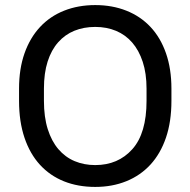

<svg xmlns="http://www.w3.org/2000/svg" viewBox="-20 -728 750 756"><path d="M355 8Q287 8 232 -14Q177 -36 137.5 -79Q98 -122 76.5 -185.5Q55 -249 55 -331V-379Q55 -457 76.5 -518Q98 -579 137.5 -621.5Q177 -664 232.5 -686Q288 -708 355 -708Q422 -708 477.5 -686Q533 -664 572.5 -622Q612 -580 633.5 -518.5Q655 -457 655 -379V-331Q655 -249 633.5 -186Q612 -123 572.5 -80Q533 -37 477.5 -14.5Q422 8 355 8ZM355 -78Q445 -78 501 -140.5Q557 -203 557 -331V-379Q557 -439 542 -484.5Q527 -530 500.5 -560.5Q474 -591 437 -606.5Q400 -622 355 -622Q310 -622 273 -607Q236 -592 209 -561.5Q182 -531 167.5 -485.5Q153 -440 153 -379V-331Q153 -267 168 -219.5Q183 -172 210 -140.5Q237 -109 274 -93.5Q311 -78 355 -78Z"/></svg>

Font: PT Root UI Medium
Style: Regular
Weight: 500
Designer: Vitaly Kuzmin
Foundry: ParaType Ltd.
Version: Version 2.001G